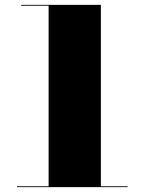

<svg xmlns="http://www.w3.org/2000/svg" viewBox="-20 -770 594 790"><path d="M50 -3.5V0H505V-3.5H395V-750H67V-746.5H180V-3.5Z"/></svg>

Font: Bodoni* 48pt Fatface
Style: Regular
Weight: 900
Version: Version 2.3